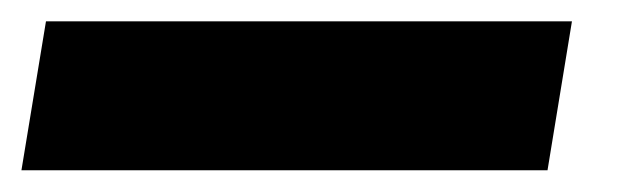

<svg xmlns="http://www.w3.org/2000/svg" viewBox="-88 -20 601 180"><path d="M448.2 0 425.3 139.6H-67.9L-44.9 0Z"/></svg>

Font: Inter 16pt Black
Style: Italic
Weight: 900
Italic angle: -9.3988°
Version: Version 4.001;git-66647c0bb